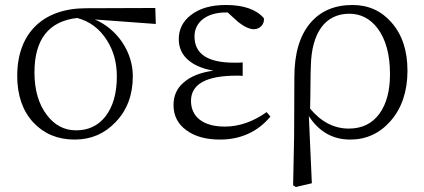

<svg xmlns="http://www.w3.org/2000/svg" viewBox="-20 -545 1699 769"><path d="M279 14C344 14 398 -9 442 -55C489 -103 512 -165 512 -240C512 -336 451 -428 360 -467L604 -449L602 -513L325 -512C152 -512 49 -412 49 -241C49 -164 70 -102 113 -55C156 -9 211 14 279 14ZM285 -23C238 -23 199 -43 168 -84C135 -127 118 -184 118 -255C118 -387 175 -460 289 -473C339 -460 379 -430 408 -384C435 -342 448 -294 448 -239C448 -170 432 -116 401 -77C372 -41 333 -23 285 -23Z M861 14C944 14 1012 -17 1063 -78L1048 -96C993 -57 937 -38 880 -38C795 -38 745 -76 745 -141C745 -208 806 -242 928 -242C937 -242 945 -242 952 -241V-295C946 -294 934 -294 917 -294C812 -294 759 -329 759 -399C759 -458 810 -495 883 -495H892L935 -456C960 -437 980 -428 997 -428C1021 -428 1040 -448 1037 -472C1007 -507 956 -525 885 -525C826 -525 780 -512 745 -485C712 -460 696 -427 696 -388C696 -357 707 -330 729 -309C753 -286 788 -270 835 -262C783 -255 743 -239 715 -214C688 -191 675 -161 675 -124C675 -82 692 -48 727 -23C761 2 806 14 861 14Z M1229 189 1217 -80C1258 -17 1313 14 1383 14C1447 14 1501 -11 1544 -60C1589 -111 1612 -179 1612 -262C1612 -342 1591 -406 1548 -455C1507 -502 1455 -525 1392 -525C1320 -525 1264 -501 1223 -453C1180 -402 1159 -330 1159 -236L1158 2L1154 197L1165 204ZM1377 -30C1318 -30 1266 -57 1222 -110C1223 -127 1223 -173 1224 -248C1225 -271 1225 -282 1225 -281C1228 -413 1282 -490 1379 -490C1424 -490 1462 -471 1492 -432C1525 -388 1542 -327 1542 -248C1542 -181 1528 -129 1500 -90C1471 -50 1430 -30 1377 -30Z"/></svg>

Font: AllPunType Light
Style: Regular
Weight: 300
Version: 1.0